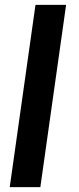

<svg xmlns="http://www.w3.org/2000/svg" viewBox="-20 -770 324 790"><path d="M20 0 126 -750H252L146 0Z"/></svg>

Font: Oakes Grotesk
Style: SemiBold Italic
Weight: 600
Designer: Samuel Oakes
Foundry: Samuel Oakes
Version: Version 1.0 | wf-rip DC20170320